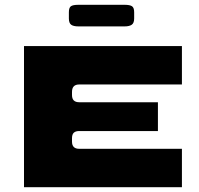

<svg xmlns="http://www.w3.org/2000/svg" viewBox="-20 -780 828 800"><path d="M80 0V-588H738V-428H310Q280 -428 280 -397V-384Q280 -354 310 -354H638V-234H310Q295 -234 287.5 -227Q280 -220 280 -204V-190Q280 -160 310 -160H738V0ZM267 -703V-729Q267 -748 275.5 -754Q284 -760 307 -760H499Q521 -760 530 -754Q539 -748 539 -729V-703Q539 -684 529 -677Q519 -670 499 -670H307Q286 -670 276.5 -677Q267 -684 267 -703Z"/></svg>

Font: Dashboard
Style: Regular
Weight: 400
Designer: jaiki
Version: Version 1.000